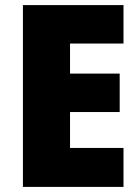

<svg xmlns="http://www.w3.org/2000/svg" viewBox="-20 -734 550 754"><path d="M465 0H70V-714H465V-563H255V-445H450V-294H255V-153H465Z"/></svg>

Font: Noto Sans Myanmar SemiCondensed Black
Style: Regular
Weight: 900
Width: 4
Designer: Monotype Design Team
Foundry: Monotype Imaging Inc.
Version: Version 2.107; ttfautohint (v1.8.4.7-5d5b)